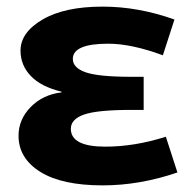

<svg xmlns="http://www.w3.org/2000/svg" viewBox="-20 -550 592 580"><path d="M166 -273Q104 -288 73 -320.5Q42 -353 42 -397Q42 -452 108.5 -491Q175 -530 290 -530Q398 -530 507 -491L472 -383Q377 -418 307 -418Q200 -418 200 -372Q200 -345 239 -331.5Q278 -318 377 -318H414V-218H377Q274 -218 234 -204Q194 -190 194 -161Q194 -107 298 -107Q387 -107 481 -137L516 -29Q402 10 290 10Q167 10 101.5 -31Q36 -72 36 -140Q36 -189 72.5 -226.5Q109 -264 166 -271Z"/></svg>

Font: Mplus 1p ExtraBold
Style: Regular
Weight: 800
Version: Version 1.061